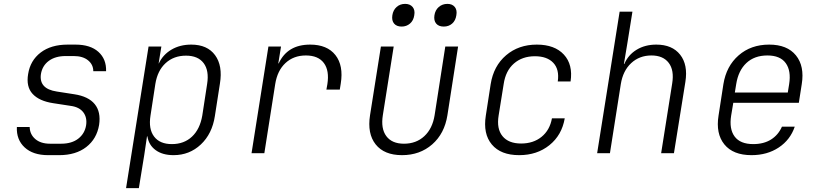

<svg xmlns="http://www.w3.org/2000/svg" viewBox="-20 -790 4240 990"><path d="M228 10Q150 10 107 -30Q64 -70 67 -135H133Q134 -97 162 -73Q190 -49 238 -49H295Q350 -49 383.5 -75Q417 -101 424 -144Q430 -184 409.5 -211Q389 -238 345 -244L254 -258Q182 -269 148 -306Q114 -343 125 -408Q136 -478 189.5 -519Q243 -560 329 -560H369Q446 -560 487.5 -522.5Q529 -485 527 -423H461Q461 -457 434 -479Q407 -501 360 -501H319Q265 -501 231.5 -476Q198 -451 191 -408Q180 -332 273 -318L363 -304Q436 -293 468.5 -253Q501 -213 491 -146Q479 -74 425 -32Q371 10 285 10Z M630 180 746 -550H812L798 -463H799Q820 -508 864 -534Q908 -560 966 -560Q1049 -560 1089 -505.5Q1129 -451 1114 -359L1088 -192Q1074 -100 1015.5 -45Q957 10 875 10Q818 10 782.5 -16Q747 -42 740 -87H738L724 8L696 180ZM866 -47Q929 -47 970 -85.5Q1011 -124 1023 -194L1048 -357Q1059 -426 1030 -464.5Q1001 -503 939 -503Q876 -503 834 -464.5Q792 -426 781 -357L756 -194Q745 -125 774.5 -86Q804 -47 866 -47Z M1277 0 1364 -550H1429L1415 -463H1417Q1462 -560 1579 -560Q1667 -560 1709.5 -506Q1752 -452 1737 -359L1732 -328H1663L1668 -356Q1679 -426 1650 -465Q1621 -504 1557 -504Q1494 -504 1452 -465Q1410 -426 1399 -356L1343 0Z M2053 10Q1961 10 1917 -45.5Q1873 -101 1888 -196L1944 -550H2010L1954 -196Q1943 -127 1972 -88Q2001 -49 2063 -49Q2126 -49 2168 -88Q2210 -127 2221 -196L2276 -550H2342L2287 -196Q2272 -101 2208.5 -45.5Q2145 10 2053 10ZM2268 -653Q2242 -653 2229 -668.5Q2216 -684 2220 -711Q2224 -738 2242.5 -754Q2261 -770 2287 -770Q2312 -770 2325 -754Q2338 -738 2333 -711Q2329 -684 2311.5 -668.5Q2294 -653 2268 -653ZM2051 -653Q2025 -653 2012 -668.5Q1999 -684 2003 -711Q2007 -738 2025 -754Q2043 -770 2069 -770Q2094 -770 2107.5 -754Q2121 -738 2116 -711Q2112 -684 2094 -668.5Q2076 -653 2051 -653Z M2657 10Q2562 10 2516 -45Q2470 -100 2485 -194L2510 -356Q2525 -450 2589.5 -505Q2654 -560 2748 -560Q2840 -560 2887.5 -508.5Q2935 -457 2922 -370H2856Q2865 -432 2833 -466Q2801 -500 2738 -500Q2673 -500 2630 -462.5Q2587 -425 2577 -356L2551 -194Q2540 -126 2571 -88Q2602 -50 2667 -50Q2730 -50 2772.5 -84.5Q2815 -119 2826 -180H2892Q2877 -93 2813 -41.5Q2749 10 2657 10Z M3059 0 3175 -730H3241L3215 -568L3197 -460H3199Q3219 -507 3262.5 -533.5Q3306 -560 3364 -560Q3446 -560 3487 -508Q3528 -456 3514 -368L3455 0H3389L3446 -360Q3457 -428 3428 -466Q3399 -504 3339 -504Q3277 -504 3234.5 -464.5Q3192 -425 3181 -356L3125 0Z M3855 10Q3760 10 3715 -45.5Q3670 -101 3685 -194L3710 -356Q3725 -449 3788.5 -504.5Q3852 -560 3946 -560Q4039 -560 4084 -504.5Q4129 -449 4114 -356L4099 -260H3761L3750 -194Q3739 -125 3768 -86Q3797 -47 3864 -47Q3918 -47 3955.5 -70.5Q3993 -94 4012 -137H4078Q4055 -69 3995.5 -29.5Q3936 10 3855 10ZM3769 -313H4042L4049 -356Q4060 -425 4031.5 -464.5Q4003 -504 3937 -504Q3870 -504 3828.5 -465Q3787 -426 3776 -356Z"/></svg>

Font: NKDuy Mono ExtraLight
Style: Italic
Weight: 200
Italic angle: -9°
Monospace: yes
Designer: NKDuy
Foundry: NKDuy
Version: Version 2.251; ttfautohint (v1.8.4.7-5d5b)